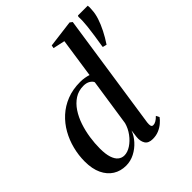

<svg xmlns="http://www.w3.org/2000/svg" viewBox="-221 -965 1124 1124"><g transform="rotate(-45 341.0 -403.0)"><path d="M443.5 -81.5Q441.5 -64 444.2 -54.5Q447 -45 458 -45Q468.5 -45 480.5 -51.8Q492.5 -58.5 506.5 -73L517 -52.5Q507 -38.5 489.8 -23.8Q472.5 -9 449.5 0.8Q426.5 10.5 398.5 10.5Q362.5 10.5 349.2 -11.5Q336 -33.5 339.5 -65.5L345.5 -113.5Q333.5 -81 308 -52.8Q282.5 -24.5 248.8 -7Q215 10.5 177.5 10.5Q132.5 10.5 97.8 -11.2Q63 -33 43 -75.2Q23 -117.5 23 -178.5Q23 -230 35.8 -280.2Q48.5 -330.5 73.5 -375Q98.5 -419.5 136 -453.8Q173.5 -488 222.8 -507.5Q272 -527 333.5 -527Q352.5 -527 370 -524Q387.5 -521 401 -516.5L437 -761L363.5 -777L367 -795.5L536 -817L551 -805.5ZM393 -465Q388.5 -477.5 372.2 -487.5Q356 -497.5 331 -497.5Q290 -497.5 258.5 -477Q227 -456.5 204.2 -422.2Q181.5 -388 167.2 -345.5Q153 -303 146.2 -257.5Q139.5 -212 139.5 -169.5Q139.5 -123 149 -94.2Q158.5 -65.5 175 -52.2Q191.5 -39 212.5 -39Q239 -39 267 -57.2Q295 -75.5 317.2 -105.5Q339.5 -135.5 349 -170.5ZM597 -571.5 573 -577.5 572 -580.5Q579 -620 584 -657Q589 -694 593 -726Q595.5 -747 596.2 -766.8Q597 -786.5 596 -803.5L599.5 -811H680.5Q682 -802.5 681.8 -796.2Q681.5 -790 680.5 -775.5Q679.5 -747 668.5 -713.2Q657.5 -679.5 639.2 -643.5Q621 -607.5 597 -571.5Z"/></g></svg>

Font: Merriweather 120pt Medium
Style: Italic
Weight: 500
Italic angle: -7.8°
Version: Version 2.101